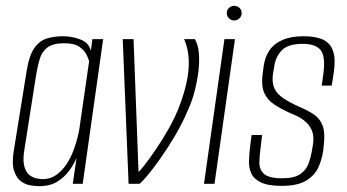

<svg xmlns="http://www.w3.org/2000/svg" viewBox="-20 -629 1186 657"><path d="M114 8Q103 8 85.5 5.5Q68 3 52.5 -8Q37 -19 28.5 -43.5Q20 -68 27 -112L71 -385Q80 -441 98.5 -466Q117 -491 142.5 -498Q168 -505 195 -505Q226 -505 255 -494Q284 -483 291 -455L296 -495H333L263 0H229L242 -89Q234 -69 218 -46.5Q202 -24 177 -8Q152 8 114 8ZM126 -16Q153 -16 173.5 -31Q194 -46 208.5 -68.5Q223 -91 232 -116Q241 -141 246 -161Q251 -181 252 -191L285 -420Q283 -427 276.5 -441Q270 -455 253 -468Q236 -481 199 -481Q162 -481 143 -467Q124 -453 116.5 -429Q109 -405 104 -375L62 -108Q58 -76 64 -57Q70 -38 81.5 -29.5Q93 -21 105.5 -18.5Q118 -16 126 -16Z M420 0 400 -495H437L454 -41Q458 -43 474.5 -64Q491 -85 513.5 -118Q536 -151 558 -190Q580 -229 595 -269Q622 -341 625.5 -396.5Q629 -452 610 -495H647Q658 -476 660.5 -447Q663 -418 659 -385Q655 -352 646 -317Q637 -282 623 -252Q605 -209 580 -166.5Q555 -124 530 -88.5Q505 -53 485 -29Q465 -5 457 0Z M678 0 748 -495H784L714 0ZM781 -559Q771 -559 763.5 -566.5Q756 -574 756 -584Q756 -595 763.5 -602Q771 -609 781 -609Q792 -609 799.5 -602Q807 -595 807 -584Q807 -574 799.5 -566.5Q792 -559 781 -559Z M944 7Q897 7 872.5 -5Q848 -17 839.5 -36.5Q831 -56 832 -80Q833 -104 836 -129L841 -167H877L872 -126Q868 -98 867.5 -73.5Q867 -49 883.5 -34Q900 -19 946 -19Q988 -19 1008.5 -34Q1029 -49 1036.5 -71Q1044 -93 1047 -111L1051 -135Q1055 -160 1048.5 -179Q1042 -198 1024.5 -213.5Q1007 -229 975 -241Q942 -256 918.5 -271.5Q895 -287 884.5 -310.5Q874 -334 878 -370L882 -401Q886 -433 901.5 -456Q917 -479 946 -492Q975 -505 1019 -505Q1061 -505 1086 -493Q1111 -481 1120 -453.5Q1129 -426 1122 -380L1115 -336H1081L1087 -380Q1094 -438 1076.5 -458.5Q1059 -479 1016 -479Q965 -479 943.5 -456Q922 -433 918 -399L914 -376Q910 -346 919 -326.5Q928 -307 950 -292.5Q972 -278 1005 -263Q1034 -251 1054.5 -237Q1075 -223 1084 -199Q1093 -175 1088 -133L1086 -114Q1082 -85 1070 -57.5Q1058 -30 1028.5 -11.5Q999 7 944 7Z"/></svg>

Font: Alumni Sans Thin ExtraLight
Style: Italic
Weight: 250
Italic angle: -8°
Version: Version 1.016